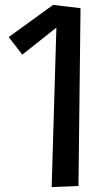

<svg xmlns="http://www.w3.org/2000/svg" viewBox="-20 -739 432 773"><path d="M15.1 -589.8 193.8 -719.2 304.2 -706.1 295.9 9.8 188 14.2 207 -627.9 69.8 -519Z"/></svg>

Font: Preahvihear
Style: Regular
Weight: 400
Designer: Danh Hong
Version: Version 8.002; ttfautohint (v1.8.3)